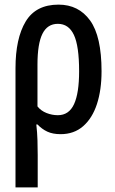

<svg xmlns="http://www.w3.org/2000/svg" viewBox="-20 -570 498 830"><path d="M47 240V-275Q47 -404 91 -477Q135 -550 233 -550Q320 -550 369.5 -481.5Q419 -413 419 -262Q419 -181 399 -120Q379 -59 339.5 -24.5Q300 10 242 10Q208 10 184.5 -1Q161 -12 142 -32H137Q141 3 142 37Q143 71 143 100V240ZM230 -72Q278 -72 300 -119.5Q322 -167 322 -262Q322 -371 299.5 -419Q277 -467 230 -467Q185 -467 163.5 -424Q142 -381 142 -291V-110Q157 -91 181 -81.5Q205 -72 230 -72Z"/></svg>

Font: Noto Sans ExtraCondensed Medium
Style: Regular
Weight: 500
Width: 2
Designer: Monotype Design Team
Foundry: Monotype Imaging Inc.
Version: Version 2.013; ttfautohint (v1.8.4.7-5d5b)